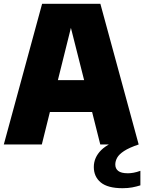

<svg xmlns="http://www.w3.org/2000/svg" viewBox="-21 -760 758 1010"><path d="M-1 0 200.5 -740H507L708.5 0H506.5L463.5 -171H241.5L199 0ZM283.5 -338.5H421.5L352 -613.5ZM623.5 230Q546 230 509.2 199.8Q472.5 169.5 472.5 118.5Q472.5 68.5 511.5 29.5Q550.5 -9.5 652.5 -42L708.5 0Q658 17 631.5 34.5Q605 52 595.2 69.8Q585.5 87.5 585.5 105.5Q585.5 127 601 139.2Q616.5 151.5 652 151.5Q665.5 151.5 682 148.5Q698.5 145.5 717.5 138.5V215Q697 221.5 674.5 225.8Q652 230 623.5 230Z"/></svg>

Font: Encode Sans Semi Condensed Black
Style: Regular
Weight: 900
Width: 4
Designer: Multiple Designers
Foundry: Impallari Type
Version: Version 3.000; ttfautohint (v1.8.3) -l 8 -r 50 -G 200 -x 14 